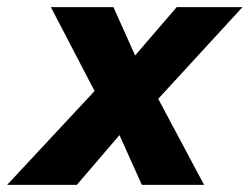

<svg xmlns="http://www.w3.org/2000/svg" viewBox="-71 -520 702 540"><path d="M611 -500 374 -242 503 0H328L265 -140L145 0H-51L195 -264L72 -500H248L309 -364L426 -500Z"/></svg>

Font: Prodigy Sans
Style: Bold Italic
Weight: 700
Italic angle: -13°
Designer: Wei Huang
Foundry: Wei Huang
Version: Version 1.003; ttfautohint (v1.8.3)